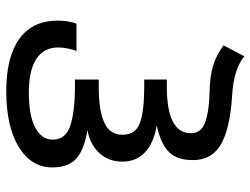

<svg xmlns="http://www.w3.org/2000/svg" viewBox="-116 -694 820 629"><g transform="rotate(90 294.5 -380.0)"><path d="M48 -159Q48 -193 58 -220H148Q143 -210 139.5 -192.5Q136 -175 136 -160Q136 -113 173.5 -88.5Q211 -64 283 -64Q359 -64 398.5 -85Q438 -106 438 -142Q438 -185 391.5 -200Q345 -215 264 -215H241V-293H264Q344 -293 383 -311.5Q422 -330 422 -370Q422 -414 383 -428Q344 -442 264 -442H241V-516H264Q417 -516 417 -595Q417 -629 380 -642Q343 -655 282 -656Q231 -657 196 -667.5Q161 -678 129 -702L165 -770Q207 -735 293 -730Q403 -723 454 -693Q505 -663 505 -601Q505 -550 478.5 -523Q452 -496 391 -483Q450 -473 480 -444Q510 -415 510 -371Q510 -326 482.5 -295.5Q455 -265 407 -256Q472 -245 500.5 -219Q529 -193 529 -141Q529 -72 462 -31Q395 10 279 10Q167 10 107.5 -33Q48 -76 48 -159Z"/></g></svg>

Font: Noto Sans Georgian
Style: Regular
Weight: 400
Designer: Monotype Design team
Foundry: Monotype Imaging Inc.
Version: Version 1.000